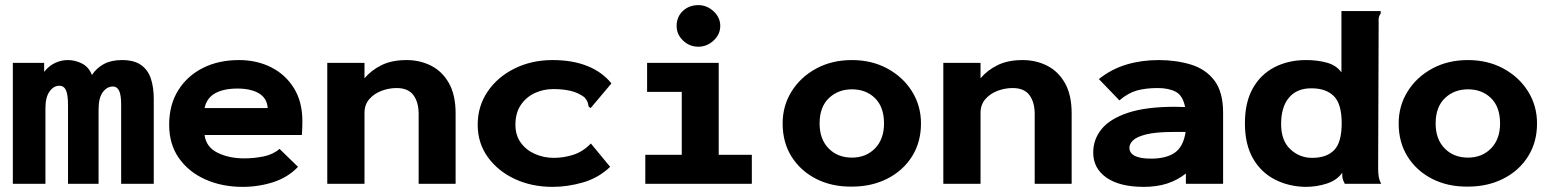

<svg xmlns="http://www.w3.org/2000/svg" viewBox="-20 -716 6040 748"><path d="M30 0V-471H152V-436Q171 -460 195 -471Q219 -482 244 -482Q273 -482 299.5 -468.5Q326 -455 338 -424Q357 -452 385.5 -467Q414 -482 455 -482Q503 -482 530 -462.5Q557 -443 568 -409Q579 -375 579 -332V0H452V-308Q452 -346 444 -362.5Q436 -379 420 -379Q397 -379 380.5 -357Q364 -335 364 -289V0H245V-306Q245 -347 237 -364.5Q229 -382 211 -382Q189 -382 173 -359.5Q157 -337 157 -295V0Z M925 12Q845 12 780 -17Q715 -46 677 -100Q639 -154 639 -230Q639 -308 674.5 -364.5Q710 -421 771 -451.5Q832 -482 911 -482Q981 -482 1037 -453.5Q1093 -425 1125.5 -372Q1158 -319 1158 -244Q1158 -233 1157.5 -217Q1157 -201 1156 -190H777Q783 -143 827.5 -121Q872 -99 932 -99Q969 -99 1006.5 -106.5Q1044 -114 1069 -136L1141 -66Q1102 -25 1045 -6.5Q988 12 925 12ZM777 -295H1023Q1020 -334 988.5 -352.5Q957 -371 905 -371Q851 -371 818 -352.5Q785 -334 777 -295Z M1255 0V-471H1400V-411Q1427 -443 1467 -462.5Q1507 -482 1564 -482Q1616 -482 1659.5 -460Q1703 -438 1729 -392Q1755 -346 1755 -274V0H1611V-272Q1611 -318 1590.5 -345.5Q1570 -373 1525 -373Q1495 -373 1466 -362Q1437 -351 1418.5 -329.5Q1400 -308 1400 -276V0Z M2133 12Q2051 12 1985 -19Q1919 -50 1880 -104.5Q1841 -159 1841 -230Q1841 -302 1879.5 -359Q1918 -416 1984.5 -449Q2051 -482 2133 -482Q2211 -482 2269 -458.5Q2327 -435 2362 -391L2287 -302L2281 -295L2273 -301Q2272 -309 2269.5 -317Q2267 -325 2257 -337Q2233 -355 2203 -362Q2173 -369 2136 -369Q2097 -369 2063.5 -353.5Q2030 -338 2009 -307Q1988 -276 1988 -230Q1988 -189 2009 -160Q2030 -131 2064.5 -116Q2099 -101 2138 -101Q2176 -101 2213.5 -113Q2251 -125 2282 -157L2357 -66Q2312 -23 2252 -5.5Q2192 12 2133 12Z M2494 0V-113H2636V-358H2501V-471H2780V-113H2909V0ZM2701 -534Q2666 -534 2641 -558Q2616 -582 2616 -615Q2616 -650 2640 -673Q2664 -696 2701 -696Q2734 -696 2760 -672Q2786 -648 2786 -615Q2786 -582 2760 -558Q2734 -534 2701 -534Z M3299 11Q3221 12 3160 -19Q3099 -50 3064 -105.5Q3029 -161 3029 -235Q3029 -304 3064 -360Q3099 -416 3160 -449Q3221 -482 3299 -482Q3376 -482 3437 -449Q3498 -416 3533 -360Q3568 -304 3568 -235Q3568 -162 3533 -106.5Q3498 -51 3437 -20Q3376 11 3299 11ZM3299 -102Q3354 -102 3389 -138Q3424 -174 3424 -235Q3424 -299 3389 -333.5Q3354 -368 3299 -368Q3245 -368 3209 -333.5Q3173 -299 3173 -235Q3173 -174 3208 -138Q3243 -102 3299 -102Z M3655 0V-471H3800V-411Q3827 -443 3867 -462.5Q3907 -482 3964 -482Q4016 -482 4059.5 -460Q4103 -438 4129 -392Q4155 -346 4155 -274V0H4011V-272Q4011 -318 3990.5 -345.5Q3970 -373 3925 -373Q3895 -373 3866 -362Q3837 -351 3818.5 -329.5Q3800 -308 3800 -276V0Z M4436 12Q4342 12 4290.5 -24Q4239 -60 4239 -122Q4239 -173 4271.5 -213Q4304 -253 4374 -276.5Q4444 -300 4558 -300Q4564 -300 4574.5 -299.5Q4585 -299 4597 -299Q4588 -344 4560.5 -358.5Q4533 -373 4490 -373Q4444 -373 4409.5 -363.5Q4375 -354 4341 -325L4261 -408Q4310 -447 4368.5 -464.5Q4427 -482 4494 -482Q4562 -482 4619.5 -464.5Q4677 -447 4711 -402.5Q4745 -358 4745 -276V0H4600V-40Q4567 -14 4527 -1Q4487 12 4436 12ZM4380 -141Q4380 -98 4464 -98Q4523 -98 4556.5 -121Q4590 -144 4599 -202Q4587 -202 4575 -202Q4563 -202 4555 -202Q4483 -202 4445.5 -192.5Q4408 -183 4394 -169Q4380 -155 4380 -141Z M5067 12Q5000 11 4946 -17Q4892 -45 4861 -99.5Q4830 -154 4830 -236Q4830 -317 4860.5 -371.5Q4891 -426 4945 -454Q4999 -482 5068 -482Q5114 -482 5150.5 -471.5Q5187 -461 5206 -434V-673H5359V-663Q5354 -657 5352 -649.5Q5350 -642 5351 -626L5349 -59Q5349 -44 5351 -29.5Q5353 -15 5361 0H5219Q5212 -14 5210.5 -21Q5209 -28 5209 -43Q5189 -14 5149.5 -1Q5110 12 5067 12ZM5092 -101Q5148 -101 5177.5 -131Q5207 -161 5207 -236Q5207 -311 5176.5 -341.5Q5146 -372 5089 -372Q5032 -372 5001.5 -335.5Q4971 -299 4971 -233Q4971 -168 5007 -134.5Q5043 -101 5092 -101Z M5699 11Q5621 12 5560 -19Q5499 -50 5464 -105.5Q5429 -161 5429 -235Q5429 -304 5464 -360Q5499 -416 5560 -449Q5621 -482 5699 -482Q5776 -482 5837 -449Q5898 -416 5933 -360Q5968 -304 5968 -235Q5968 -162 5933 -106.5Q5898 -51 5837 -20Q5776 11 5699 11ZM5699 -102Q5754 -102 5789 -138Q5824 -174 5824 -235Q5824 -299 5789 -333.5Q5754 -368 5699 -368Q5645 -368 5609 -333.5Q5573 -299 5573 -235Q5573 -174 5608 -138Q5643 -102 5699 -102Z"/></svg>

Font: Inconsolata Expanded Black
Style: Regular
Weight: 900
Width: 7
Monospace: yes
Designer: Raph Levien, Cyreal, Brenton Simpson
Foundry: Raph Levien, Cyreal, Google
Version: Version 3.001; ttfautohint (v1.8.2.53-6de2)